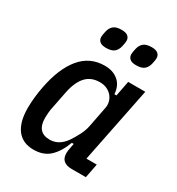

<svg xmlns="http://www.w3.org/2000/svg" viewBox="-177 -840 886 963"><g transform="rotate(30 265.5 -359.0)"><path d="M377 0Q314 0 314 -56Q314 -69 318 -88L323 -114H312Q288 -51 253 -19.5Q218 12 162 12Q99 12 66 -31Q33 -74 33 -156Q33 -185 36.5 -218Q40 -251 46 -281Q69 -401 123 -466.5Q177 -532 263 -532Q311 -532 341.5 -506Q372 -480 375 -432H387L404 -520H503L415 -82H475L459 0ZM207 -72Q260 -72 296 -123Q313 -148 327.5 -176.5Q342 -205 347 -231L370 -349Q374 -368 369.5 -385.5Q365 -403 353.5 -417Q342 -431 324 -439.5Q306 -448 283 -448Q232 -448 202 -415Q172 -382 159 -317L140 -221Q136 -204 134.5 -185.5Q133 -167 133 -156Q133 -72 207 -72ZM222 -612Q197 -612 185.5 -622Q174 -632 174 -648Q174 -654 175 -660.5Q176 -667 179 -681Q184 -704 199 -717Q214 -730 246 -730Q271 -730 282.5 -720Q294 -710 294 -694Q294 -688 293 -681.5Q292 -675 289 -661Q284 -638 269 -625Q254 -612 222 -612ZM396 -612Q371 -612 359.5 -622Q348 -632 348 -648Q348 -654 349 -660.5Q350 -667 353 -681Q358 -704 373 -717Q388 -730 420 -730Q445 -730 456.5 -720Q468 -710 468 -694Q468 -688 467 -681.5Q466 -675 463 -661Q458 -638 443 -625Q428 -612 396 -612Z"/></g></svg>

Font: IBM Plex Sans Condensed Medium
Style: Italic
Weight: 500
Width: 3
Italic angle: -11°
Designer: Mike Abbink, Paul van der Laan, Pieter van Rosmalen
Foundry: Bold Monday
Version: Version 1.3